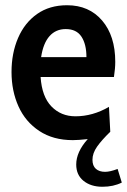

<svg xmlns="http://www.w3.org/2000/svg" viewBox="-20 -525 485 733"><path d="M445 172Q413 188 371 188Q327 188 299 165.5Q271 143 271 103Q271 55 315 6Q279 10 258 10Q183 10 130 -25Q77 -60 50.5 -119Q24 -178 24 -250Q24 -322 49 -380Q74 -438 121.5 -471.5Q169 -505 236 -505Q320 -505 370 -446.5Q420 -388 420 -289Q420 -264 415 -231H135Q140 -156 176.5 -118.5Q213 -81 268 -81Q334 -81 396 -117L401 -22Q368 10 350.5 35Q333 60 333 85Q333 108 346 119.5Q359 131 381 131Q400 131 429 120ZM137 -307H310Q310 -356 291 -385Q272 -414 231 -414Q193 -414 169 -387Q145 -360 137 -307Z"/></svg>

Font: Cabin Condensed SemiBold
Style: Regular
Weight: 600
Width: 3
Designer: Pablo Impallari
Foundry: Pablo Impallari. http://www.impallari.com Igino Marini. http://www.ikern.com
Version: Version 2.001